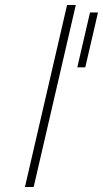

<svg xmlns="http://www.w3.org/2000/svg" viewBox="-20 -750 413 770"><path d="M249 -730H284L115 0H80ZM341 -700H373L322 -480H290Z"/></svg>

Font: Cairo ExtraLight
Style: Italic
Weight: 275
Italic angle: -13°
Designer: Mohamed Gaber, Accademia di Belle Arti di Urbino and others
Foundry: Kief Type Foundry, Accademia di Belle Arti di Urbino and others
Version: Version 3.011